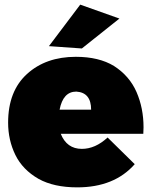

<svg xmlns="http://www.w3.org/2000/svg" viewBox="-20 -800 654 828"><path d="M313 8Q212.5 8 146.5 -28.5Q77.5 -68 46.2 -132Q15 -196 15 -271Q15 -407 96.5 -481Q178 -555 307 -555Q406.5 -555 471.5 -515.5Q538.5 -472.5 568.8 -403Q599 -333.5 599 -251L598 -223H242Q268 -158 333 -158Q391 -158 444 -207L561 -92Q473 8 313 8ZM333 -591 191 -601 326 -780 495 -720ZM373 -327Q373 -401 309 -405Q252 -405 237 -327Z"/></svg>

Font: Argentum Novus Black
Style: Regular
Weight: 900
Designer: Julieta Ulanovsky (font) & Cristiano Sobral (main changes)
Foundry: Julieta Ulanovsky (font) & Cristiano Sobral (main changes)
Version: Version 3.00;November 27, 2020;FontCreator 13.0.0.2655 64-bi